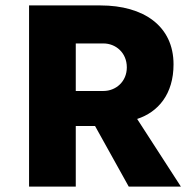

<svg xmlns="http://www.w3.org/2000/svg" viewBox="-20 -687 722 707"><path d="M485 -249C562 -274 619 -340 619 -450C619 -591 509 -667 350 -667H87V0H259V-223H330L454 0H646ZM259 -352V-527H361C406 -527 447 -493 447 -439C447 -386 406 -352 361 -352Z"/></svg>

Font: Maven Pro
Style: Black
Weight: 900
Designer: Joe Prince
Foundry: Joe Prince
Version: Version 1.003